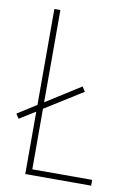

<svg xmlns="http://www.w3.org/2000/svg" viewBox="-82 -766 556 818"><g transform="rotate(10 196.0 -357.0)"><path d="M86 0H371V-25H112V-287L275 -389L262 -410L112 -315V-714H86V-299L4 -247L17 -227L86 -270Z"/></g></svg>

Font: Noto Sans Thai Looped Condensed Thin
Style: Regular
Weight: 100
Width: 3
Designer: Sasikarn Vongin, Ben Mitchell
Foundry: The Fontpad Ltd
Version: Version 1.001